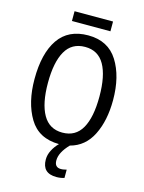

<svg xmlns="http://www.w3.org/2000/svg" viewBox="-153 -942 942 1253"><g transform="rotate(15 318.0 -316.0)"><path d="M190 -854V-788H450V-854ZM355 222Q383 222 408 214V158Q401 159 392 161.5Q383 164 370 164Q327 164 327 117Q327 63 387 1Q486 -25 534.5 -122.5Q583 -220 583 -358Q583 -518 518 -621.5Q453 -725 318 -725Q184 -725 118 -629Q52 -533 52 -359Q52 -201 115 -96Q178 9 316 10Q291 35 275 66Q259 97 259 129Q259 222 355 222ZM318 -647Q406 -647 448.5 -572.5Q491 -498 491 -358Q491 -217 448.5 -142.5Q406 -68 317 -68Q229 -68 186 -143.5Q143 -219 143 -358Q143 -497 185.5 -572Q228 -647 318 -647Z"/></g></svg>

Font: Noto Sans Display SemiCondensed
Style: Regular
Weight: 400
Width: 4
Designer: Monotype Design team
Foundry: Monotype Imaging Inc.
Version: 1.000